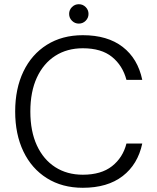

<svg xmlns="http://www.w3.org/2000/svg" viewBox="-20 -879 747 911"><path d="M373 12Q275 12 202.5 -33.5Q130 -79 91 -160.5Q52 -242 52 -350Q52 -458 91 -539.5Q130 -621 202.5 -666.5Q275 -712 373 -712Q490 -712 562 -656.5Q634 -601 655 -500H580Q562 -568 511.5 -609Q461 -650 373 -650Q298 -650 242 -614Q186 -578 155 -511Q124 -444 124 -350Q124 -256 155 -189Q186 -122 242 -86Q298 -50 373 -50Q460 -50 511.5 -90.5Q563 -131 580 -198H655Q634 -99 562 -43.5Q490 12 373 12ZM354 -767Q335 -767 321.5 -780.5Q308 -794 308 -813Q308 -832 321.5 -845.5Q335 -859 354 -859Q373 -859 386.5 -845.5Q400 -832 400 -813Q400 -794 386.5 -780.5Q373 -767 354 -767Z"/></svg>

Font: DM Sans 9pt Light
Style: Regular
Weight: 300
Version: Version 4.004;gftools[0.9.30]